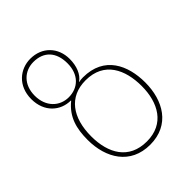

<svg xmlns="http://www.w3.org/2000/svg" viewBox="-217 -894 1028 1028"><g transform="rotate(-45 297.0 -380.0)"><path d="M318 10C468 10 535 -109 535 -245C535 -375 479 -500 318 -500C307 -500 296 -499 287 -496V-498C320 -521 338 -566 338 -620C338 -707 278 -770 189 -770C112 -770 40 -714 40 -613C40 -515 107 -458 185 -458V-456C117 -401 99 -331 99 -245C99 -107 169 10 318 10ZM189 -478C121 -478 66 -529 66 -613C66 -697 121 -746 189 -746C267 -746 313 -697 313 -612C313 -526 260 -478 189 -478ZM318 -15C182 -15 126 -117 126 -245C126 -386 191 -479 317 -479C458 -479 508 -368 508 -245C508 -119 451 -15 318 -15Z"/></g></svg>

Font: Noto Sans Georgian Thin
Style: Regular
Weight: 100
Designer: Monotype Design Team, Akaki Razmadze
Foundry: Google LLC
Version: Version 2.005